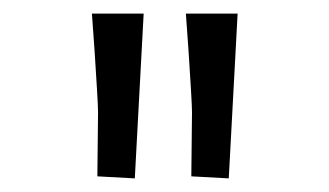

<svg xmlns="http://www.w3.org/2000/svg" viewBox="-20 -725 483 282"><path d="M316 -463 261 -466 262 -560Q262 -568 260.5 -593Q259 -618 257 -649Q255 -680 253 -705H329ZM178 -463 123 -466 124 -560Q124 -568 122.5 -593Q121 -618 119 -649Q117 -680 115 -705H191Z"/></svg>

Font: Andada Pro
Style: Regular
Weight: 400
Designer: Carolina Giovagnoli
Foundry: Huerta Tipografica
Version: Version 3.003